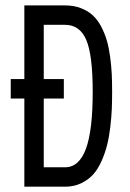

<svg xmlns="http://www.w3.org/2000/svg" viewBox="-20 -704 490 724"><path d="M402.8 -357.4Q402.8 -322.8 401.6 -293.2Q400.4 -263.7 396 -225.8Q391.6 -188 384 -157.7Q376.5 -127.4 363 -96.9Q349.6 -66.4 331.3 -46.1Q313 -25.9 285.9 -12.9Q258.8 0 225.1 0H71.8V-332.5H20.5V-405.8H71.8V-683.6H225.1Q258.3 -683.6 284.9 -673.3Q311.5 -663.1 329.8 -646.2Q348.1 -629.4 361.6 -603.8Q375 -578.1 382.8 -551.3Q390.6 -524.4 395.3 -489.7Q399.9 -455.1 401.4 -424.8Q402.8 -394.5 402.8 -357.4ZM225.1 -610.4H145V-405.8H220.7V-332.5H145V-73.2H225.1Q278.3 -73.2 304 -142.8Q329.6 -212.4 329.6 -357.4Q329.6 -497.1 305.2 -553.7Q280.8 -610.4 225.1 -610.4Z"/></svg>

Font: Anka/Coder Narrow
Style: Regular
Weight: 400
Width: 3
Monospace: yes
Version: Version 001.100